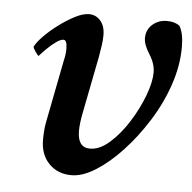

<svg xmlns="http://www.w3.org/2000/svg" viewBox="-40 -472 515 514"><g transform="rotate(5 217.5 -215.0)"><path d="M169.9 2Q132.8 2 109.4 -22Q85.9 -45.9 85.9 -85.9Q85.9 -99.6 86.9 -111.3Q87.9 -123 89.8 -132.8L123 -302.7Q125 -310.5 126 -318.4Q127 -326.2 127 -334Q127 -357.4 117.2 -357.4Q109.4 -357.4 97.2 -348.6Q85 -339.8 73.2 -328.1Q61.5 -316.4 54.7 -308.6Q52.7 -308.6 45.9 -318.4Q39.1 -328.1 39.1 -332Q44.9 -343.8 61 -360.4Q77.1 -377 98.6 -393.1Q120.1 -409.2 141.6 -420.4Q163.1 -431.6 179.7 -431.6Q198.2 -431.6 210.4 -417.5Q222.7 -403.3 222.7 -378.9Q222.7 -366.2 220.7 -352.1Q218.8 -337.9 215.8 -321.3L185.5 -167Q179.7 -137.7 179.7 -118.2Q179.7 -73.2 212.9 -73.2Q239.3 -73.2 266.1 -97.2Q293 -121.1 315.4 -156.7Q337.9 -192.4 351.6 -229Q365.2 -265.6 365.2 -291Q365.2 -314.5 349.6 -338.9Q334 -363.3 334 -380.9Q334 -403.3 350.1 -417.5Q366.2 -431.6 388.7 -431.6Q410.2 -431.6 422.9 -421.9Q434.6 -403.3 434.6 -365.2Q434.6 -315.4 417 -263.7Q399.4 -211.9 369.6 -164.6Q339.8 -117.2 304.7 -79.6Q269.5 -42 234.4 -20Q199.2 2 169.9 2Z"/></g></svg>

Font: Crimson Text SemiBold
Style: Italic
Weight: 600
Italic angle: -11°
Designer: Sebastian Kosch
Foundry: Sebastian Kosch
Version: Version 1.100; ttfautohint (v1.8.4)